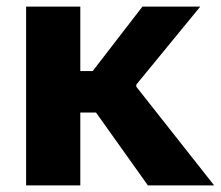

<svg xmlns="http://www.w3.org/2000/svg" viewBox="-20 -561 668 581"><path d="M223 0V-220.5H270.5L427.5 0H628L392.5 -298.5V-305L586 -541H411L260.5 -346H223V-541H59V0Z"/></svg>

Font: Monaspace Neon ExtraBold
Style: Regular
Weight: 800
Designer: Riley Cran & the Lettermatic Team
Foundry: Lettermatic
Version: Version 1.200 (Monaspace Neon)